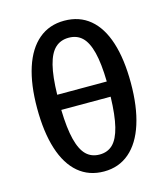

<svg xmlns="http://www.w3.org/2000/svg" viewBox="-116 -863 846 967"><g transform="rotate(-15 307.5 -379.0)"><path d="M552.3 -382.1Q552.3 -259 523.8 -170Q495.4 -81 440.3 -33.6Q385.1 13.8 307.7 13.8Q229.2 13.8 174.4 -32.6Q119.5 -79 91.3 -167.7Q63.1 -256.4 63.1 -381Q63.1 -503.6 91.5 -591.3Q120 -679 175.1 -725.4Q230.3 -771.8 308.2 -771.8Q387.2 -771.8 441.8 -726.4Q496.4 -681 524.4 -593.6Q552.3 -506.2 552.3 -382.1ZM178.5 -420.5H436.9Q434.9 -515.4 420.3 -573.1Q405.6 -630.8 378.2 -656.9Q350.8 -683.1 308.2 -683.1Q265.6 -683.1 237.7 -656.9Q209.7 -630.8 195.1 -573.1Q180.5 -515.4 178.5 -420.5ZM178.5 -341.5Q181 -245.1 195.9 -186.4Q210.8 -127.7 238.2 -101Q265.6 -74.4 307.7 -74.4Q349.7 -74.4 376.9 -101Q404.1 -127.7 418.7 -186.4Q433.3 -245.1 435.9 -341.5Z"/></g></svg>

Font: Fira Code Fixed Medium
Style: Regular
Weight: 500
Monospace: yes
Designer: Carrois Corporate, Edenspiekermann AG, Nikita Prokopov
Foundry: Carrois Corporate, Edenspiekermann AG, Nikita Prokopov
Version: Version 5.002